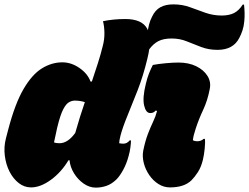

<svg xmlns="http://www.w3.org/2000/svg" viewBox="-22 -847 1138 878"><path d="M263 -562Q304 -562 341.5 -536Q379 -510 392 -474H398Q412 -516 425 -556Q438 -596 448 -637Q456 -667 455.5 -697Q455 -727 449 -750Q472 -755 498 -757.5Q524 -760 551 -760Q627 -760 651 -716Q675 -672 652 -579Q633 -500 607.5 -434.5Q582 -369 560.5 -317Q539 -265 529 -227Q523 -203 523 -192Q528 -191 533 -190.5Q538 -190 542 -190Q559 -190 571 -205H577Q577 -194 574.5 -174Q572 -154 566 -133Q557 -99 541.5 -70.5Q526 -42 510 -26Q488 -5 464.5 3Q441 11 416 11Q387 11 360.5 -7.5Q334 -26 316.5 -54.5Q299 -83 296 -114H291Q258 -59 210.5 -24.5Q163 10 120 10Q89 10 63.5 -10Q38 -30 21.5 -62.5Q5 -95 0 -135Q-5 -175 5 -214L16 -256Q47 -374 86 -440.5Q125 -507 170 -534.5Q215 -562 263 -562ZM225 -196Q234 -192 250 -192Q288 -192 322 -239Q333 -278 344 -313Q355 -348 366 -380Q344 -387 320 -387Q307 -387 293.5 -379.5Q280 -372 267 -347Q254 -322 241 -269L239 -261Q235 -242 231.5 -226Q228 -210 225 -196Z M677 -550Q704 -555 737 -558Q770 -561 794 -561Q841 -561 875.5 -544Q910 -527 927 -499.5Q944 -472 937 -439Q927 -387 907 -344.5Q887 -302 873 -259Q862 -226 860 -206Q868 -201 879 -201Q898 -201 909 -212H915Q917 -195 914 -166.5Q911 -138 906 -117Q898 -83 883 -60Q868 -37 854 -23Q821 10 755 10Q727 10 702.5 -5.5Q678 -21 660.5 -46.5Q643 -72 635.5 -101.5Q628 -131 633 -158Q642 -202 654 -233.5Q666 -265 678 -290Q690 -315 696 -339L691 -342Q684 -335 678.5 -332.5Q673 -330 665 -330Q645 -330 637 -365Q629 -400 645 -464Q651 -490 659.5 -511.5Q668 -533 677 -550ZM992 -776Q1025 -776 1047.5 -787Q1070 -798 1088 -826H1094Q1096 -807 1096.5 -788Q1097 -769 1095 -749Q1093 -727 1087 -708.5Q1081 -690 1072 -673Q1044 -619 973 -619Q932 -619 898 -632Q864 -645 832 -658Q800 -671 763 -671Q726 -671 702.5 -659Q679 -647 660 -621H654Q646 -654 652 -695Q655 -716 659.5 -734.5Q664 -753 674 -772Q688 -801 711.5 -814Q735 -827 771 -827Q812 -827 847 -814Q882 -801 917.5 -788.5Q953 -776 992 -776Z"/></svg>

Font: Recursive Sn Csl St XBk
Style: Italic
Weight: 1000
Italic angle: -15°
Version: Version 1.085;hotconv 1.1.0;makeotfexe 2.6.0; ttfautohint (v